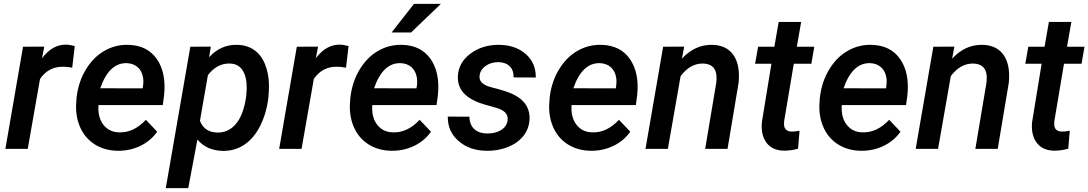

<svg xmlns="http://www.w3.org/2000/svg" viewBox="-20 -770 5629 993"><path d="M353.5 -419.9Q331.1 -424.8 308.1 -424.8Q231.9 -426.8 187 -361.8L123.5 0H7.8L99.1 -528.3L209 -528.8L197.3 -468.8Q251.5 -540.5 322.3 -539.1Q338.4 -539.1 366.7 -531.7Z M586.9 9.8Q518.1 8.3 467.5 -24.9Q417 -58.1 392.8 -115.7Q368.7 -173.3 374.5 -244.1L376 -264.2Q384.8 -344.7 423.1 -408.9Q461.4 -473.1 518.6 -506.3Q575.7 -539.6 642.6 -538.1Q741.7 -536.1 791.3 -464.4Q840.8 -392.6 828.6 -277.3L821.8 -226.6H489.3Q484.9 -163.6 514.6 -125Q544.4 -86.4 596.7 -85.4Q671.4 -83 734.4 -150.4L793 -88.9Q759.8 -41.5 705.6 -15.4Q651.4 10.7 586.9 9.8ZM636.2 -443.4Q544.4 -446.3 498.5 -313.5L717.8 -313L719.7 -323.2Q723.1 -345.7 720.2 -367.2Q714.8 -401.9 692.9 -421.9Q670.9 -441.9 636.2 -443.4Z M1367.7 -262.2Q1357.9 -183.1 1325.4 -118.7Q1293 -54.2 1242.9 -21.2Q1192.9 11.7 1130.9 10.3Q1048.3 8.3 1001 -48.3L953.6 203.1H837.4L964.4 -528.3L1070.3 -528.8L1061.5 -474.1Q1122.1 -540 1205.6 -538.1Q1255.9 -537.6 1293 -512.5Q1330.1 -487.3 1349.9 -439.5Q1369.6 -391.6 1371.1 -333Q1371.6 -303.2 1367.7 -262.2ZM1253.4 -272.5 1255.9 -308.1Q1257.3 -371.1 1235.1 -405.8Q1212.9 -440.4 1168.5 -441.4Q1103 -443.4 1055.2 -381.3L1014.2 -145.5Q1036.1 -86.4 1103.5 -84.5Q1161.1 -83 1200.4 -129.4Q1239.7 -175.8 1253.4 -272.5Z M1769.5 -419.9Q1747.1 -424.8 1724.1 -424.8Q1647.9 -426.8 1603 -361.8L1539.6 0H1423.8L1515.1 -528.3L1625 -528.8L1613.3 -468.8Q1667.5 -540.5 1738.3 -539.1Q1754.4 -539.1 1782.7 -531.7Z M2002.9 9.8Q1934.1 8.3 1883.5 -24.9Q1833 -58.1 1808.8 -115.7Q1784.7 -173.3 1790.5 -244.1L1792 -264.2Q1800.8 -344.7 1839.1 -408.9Q1877.4 -473.1 1934.6 -506.3Q1991.7 -539.6 2058.6 -538.1Q2157.7 -536.1 2207.3 -464.4Q2256.8 -392.6 2244.6 -277.3L2237.8 -226.6H1905.3Q1900.9 -163.6 1930.7 -125Q1960.4 -86.4 2012.7 -85.4Q2087.4 -83 2150.4 -150.4L2209 -88.9Q2175.8 -41.5 2121.6 -15.4Q2067.4 10.7 2002.9 9.8ZM2052.2 -443.4Q1960.4 -446.3 1914.6 -313.5L2133.8 -313L2135.7 -323.2Q2139.2 -345.7 2136.2 -367.2Q2130.9 -401.9 2108.9 -421.9Q2086.9 -441.9 2052.2 -443.4ZM2121.1 -750H2260.3L2106 -602.1H2005.4Z M2605 -146.5Q2613.3 -194.8 2542.2 -213.6Q2471.2 -232.4 2445.3 -243.7Q2344.7 -286.6 2348.1 -374.5Q2350.6 -445.8 2412.8 -492.4Q2475.1 -539.1 2562 -538.1Q2646 -537.1 2699 -490.7Q2752 -444.3 2751 -369.1L2636.2 -369.6Q2637.2 -406.2 2616.2 -427Q2595.2 -447.8 2558.6 -448.7Q2520 -448.7 2492.4 -429.7Q2464.8 -410.6 2460.4 -379.9Q2453.6 -335.4 2522.9 -318.1Q2592.3 -300.8 2625.5 -286.1Q2722.2 -243.7 2718.8 -153.3Q2716.3 -103 2685.8 -65.7Q2655.3 -28.3 2604 -8.5Q2552.7 11.2 2495.1 9.8Q2408.7 8.8 2351.8 -40.5Q2294.9 -89.8 2295.9 -167L2407.7 -166.5Q2408.7 -124 2433.1 -102.1Q2457.5 -80.1 2500 -79.6Q2543 -79.6 2571.5 -97.4Q2600.1 -115.2 2605 -146.5Z M3033.7 9.8Q2964.8 8.3 2914.3 -24.9Q2863.8 -58.1 2839.6 -115.7Q2815.4 -173.3 2821.3 -244.1L2822.8 -264.2Q2831.5 -344.7 2869.9 -408.9Q2908.2 -473.1 2965.3 -506.3Q3022.5 -539.6 3089.4 -538.1Q3188.5 -536.1 3238 -464.4Q3287.6 -392.6 3275.4 -277.3L3268.6 -226.6H2936Q2931.6 -163.6 2961.4 -125Q2991.2 -86.4 3043.5 -85.4Q3118.2 -83 3181.2 -150.4L3239.7 -88.9Q3206.5 -41.5 3152.3 -15.4Q3098.1 10.7 3033.7 9.8ZM3083 -443.4Q2991.2 -446.3 2945.3 -313.5L3164.6 -313L3166.5 -323.2Q3169.9 -345.7 3167 -367.2Q3161.6 -401.9 3139.6 -421.9Q3117.7 -441.9 3083 -443.4Z M3518.6 -528.8 3506.8 -466.8Q3574.7 -540 3663.6 -538.1Q3737.8 -536.6 3773.4 -485.1Q3809.1 -433.6 3799.8 -341.3L3742.7 0H3627L3684.6 -342.8Q3687 -363.8 3685.1 -381.8Q3678.7 -439.9 3615.7 -441.4Q3549.8 -442.4 3500 -376.5L3434.1 0H3318.4L3409.7 -528.3Z M4123.5 -656.7 4101.1 -528.3H4191.4L4176.3 -440.4H4085.4L4035.6 -144.5Q4034.2 -132.3 4035.2 -122.6Q4038.1 -90.8 4074.2 -89.4Q4092.3 -89.4 4115.2 -93.8L4107.4 -1Q4071.3 9.3 4034.7 9.3Q3974.1 8.3 3944.1 -32Q3914.1 -72.3 3920.4 -138.7L3969.7 -440.4H3885.3L3900.9 -528.3H3984.9L4007.3 -656.7Z M4431.2 9.8Q4362.3 8.3 4311.8 -24.9Q4261.2 -58.1 4237.1 -115.7Q4212.9 -173.3 4218.8 -244.1L4220.2 -264.2Q4229 -344.7 4267.3 -408.9Q4305.7 -473.1 4362.8 -506.3Q4419.9 -539.6 4486.8 -538.1Q4585.9 -536.1 4635.5 -464.4Q4685.1 -392.6 4672.9 -277.3L4666 -226.6H4333.5Q4329.1 -163.6 4358.9 -125Q4388.7 -86.4 4440.9 -85.4Q4515.6 -83 4578.6 -150.4L4637.2 -88.9Q4604 -41.5 4549.8 -15.4Q4495.6 10.7 4431.2 9.8ZM4480.5 -443.4Q4388.7 -446.3 4342.8 -313.5L4562 -313L4564 -323.2Q4567.4 -345.7 4564.5 -367.2Q4559.1 -401.9 4537.1 -421.9Q4515.1 -441.9 4480.5 -443.4Z M4916 -528.8 4904.3 -466.8Q4972.2 -540 5061 -538.1Q5135.3 -536.6 5170.9 -485.1Q5206.5 -433.6 5197.3 -341.3L5140.1 0H5024.4L5082 -342.8Q5084.5 -363.8 5082.5 -381.8Q5076.2 -439.9 5013.2 -441.4Q4947.3 -442.4 4897.5 -376.5L4831.5 0H4715.8L4807.1 -528.3Z M5521 -656.7 5498.5 -528.3H5588.9L5573.7 -440.4H5482.9L5433.1 -144.5Q5431.6 -132.3 5432.6 -122.6Q5435.5 -90.8 5471.7 -89.4Q5489.7 -89.4 5512.7 -93.8L5504.9 -1Q5468.8 9.3 5432.1 9.3Q5371.6 8.3 5341.6 -32Q5311.5 -72.3 5317.9 -138.7L5367.2 -440.4H5282.7L5298.3 -528.3H5382.3L5404.8 -656.7Z"/></svg>

Font: Roboto Medium
Style: Italic
Weight: 500
Italic angle: -12°
Designer: Google
Version: Version 2.134; 2016